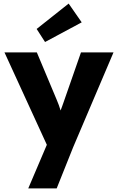

<svg xmlns="http://www.w3.org/2000/svg" viewBox="-20 -824 660 1074"><path d="M138 230 242 -14 5 -531H186L298 -264Q310 -236 319 -206Q323 -216 327 -227.5Q331 -239 335 -250L433 -531H615L389 0L297 230ZM232 -589 185 -662 364 -804 437 -699Z"/></svg>

Font: Lexend Deca
Style: Bold
Weight: 700
Designer: Bonnie Shaver-Troup, Thomas Jockin
Foundry: Lexend
Version: Version 1.008; ttfautohint (v1.8.4.7-5d5b)